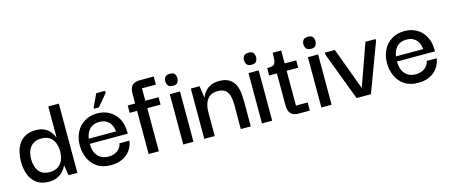

<svg xmlns="http://www.w3.org/2000/svg" viewBox="-42 -1037 3534 1508"><g transform="rotate(-15 1725.5 -283.0)"><path d="M218 10Q158 10 119.5 -17Q81 -44 62.5 -91Q44 -138 44 -198Q44 -261 63 -308.5Q82 -356 120.5 -382.5Q159 -409 218 -409Q258 -409 285.5 -396Q313 -383 329 -365Q345 -347 352.5 -332Q360 -317 361 -313H363V-563H449V0H377L364 -82H362Q360 -78 352 -63.5Q344 -49 327 -32Q310 -15 283 -2.5Q256 10 218 10ZM242 -62Q281 -62 308 -79Q335 -96 348.5 -127Q362 -158 362 -199Q362 -239 349 -270Q336 -301 310.5 -317.5Q285 -334 246 -334Q202 -334 175.5 -315Q149 -296 137.5 -265Q126 -234 126 -199Q126 -164 136.5 -132.5Q147 -101 172.5 -81.5Q198 -62 242 -62Z M722 10Q653 10 609 -20.5Q565 -51 544 -99.5Q523 -148 523 -200Q522 -259 545.5 -307Q569 -355 613.5 -383Q658 -411 720 -411Q774 -411 816 -387.5Q858 -364 883 -321.5Q908 -279 910 -221Q911 -218 911 -209.5Q911 -201 911 -195H602Q602 -131 633.5 -95.5Q665 -60 721 -60Q763 -60 792.5 -81.5Q822 -103 829 -139H910Q904 -97 880 -63Q856 -29 816 -9.5Q776 10 722 10ZM605 -236H827Q826 -247 821.5 -265Q817 -283 805 -300.5Q793 -318 772 -330Q751 -342 718 -342Q688 -342 667 -332Q646 -322 633 -305.5Q620 -289 613.5 -270.5Q607 -252 605 -236ZM745 -453H706V-464L754 -566H826V-549Z M1028 2V-488Q1028 -532 1047.5 -554Q1067 -576 1110 -576H1224V-510H1111V2ZM968 -349V-409H1219V-349Z M1310 0V-409H1393V0ZM1352 -466Q1323 -466 1312.5 -481Q1302 -496 1302 -516Q1302 -535 1312.5 -549.5Q1323 -564 1352 -564Q1381 -564 1390.5 -549.5Q1400 -535 1400 -516Q1400 -496 1390.5 -481Q1381 -466 1352 -466Z M1481 0V-409H1552L1566 -314H1568Q1569 -318 1576 -333Q1583 -348 1599 -365.5Q1615 -383 1642 -396Q1669 -409 1710 -409Q1753 -409 1780.5 -395.5Q1808 -382 1824.5 -359.5Q1841 -337 1848 -309.5Q1855 -282 1857 -253.5Q1859 -225 1859 -200V0H1778V-201Q1778 -239 1770 -269.5Q1762 -300 1741 -317.5Q1720 -335 1678 -335Q1636 -335 1611.5 -315Q1587 -295 1576.5 -263.5Q1566 -232 1566 -195V0Z M1950 0V-409H2033V0ZM1992 -466Q1963 -466 1952.5 -481Q1942 -496 1942 -516Q1942 -535 1952.5 -549.5Q1963 -564 1992 -564Q2021 -564 2030.5 -549.5Q2040 -535 2040 -516Q2040 -496 2030.5 -481Q2021 -466 1992 -466Z M2247 0Q2205 0 2185 -22Q2165 -44 2165 -89V-359H2244V-66H2339V0ZM2102 -349V-409Q2125 -409 2139.5 -412Q2154 -415 2161.5 -424.5Q2169 -434 2172 -455.5Q2175 -477 2175 -514H2244V-409H2338V-349Z M2433 0V-409H2516V0ZM2475 -466Q2446 -466 2435.5 -481Q2425 -496 2425 -516Q2425 -535 2435.5 -549.5Q2446 -564 2475 -564Q2504 -564 2513.5 -549.5Q2523 -535 2523 -516Q2523 -496 2513.5 -481Q2504 -466 2475 -466Z M2901 -409H2983V-394L2836 0H2719L2571 -393V-409H2652L2778 -69H2780Z M3220 10Q3151 10 3107 -20.5Q3063 -51 3042 -99.5Q3021 -148 3021 -200Q3020 -259 3043.5 -307Q3067 -355 3111.5 -383Q3156 -411 3218 -411Q3272 -411 3314 -387.5Q3356 -364 3381 -321.5Q3406 -279 3408 -221Q3409 -218 3409 -209.5Q3409 -201 3409 -195H3100Q3100 -131 3131.5 -95.5Q3163 -60 3219 -60Q3261 -60 3290.5 -81.5Q3320 -103 3327 -139H3408Q3402 -97 3378 -63Q3354 -29 3314 -9.5Q3274 10 3220 10ZM3103 -236H3325Q3324 -247 3319.5 -265Q3315 -283 3303 -300.5Q3291 -318 3270 -330Q3249 -342 3216 -342Q3186 -342 3165 -332Q3144 -322 3131 -305.5Q3118 -289 3111.5 -270.5Q3105 -252 3103 -236Z"/></g></svg>

Font: Darker Grotesque SemiBold
Style: Regular
Weight: 600
Designer: Gabriel Lam
Foundry: TypeRant
Version: Version 1.000;gftools[0.9.28]